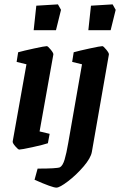

<svg xmlns="http://www.w3.org/2000/svg" viewBox="-20 -675 549 878"><path d="M38 -28 101 -381 56 -392 63 -436Q88 -443 136.5 -453.5Q185 -464 194 -464Q199 -464 212 -448Q225 -432 224 -426L161 -74L207 -63L199 -20Q179 -13 128.5 -2Q78 9 68 9Q63 9 50 -6Q37 -21 38 -28ZM146 -649 245 -655 259 -630 236 -537H134ZM138 147 152 96Q240 96 254 90Q267 83 275.5 54.5Q284 26 292 -21L355 -381L310 -392L317 -436Q342 -443 390.5 -453.5Q439 -464 448 -464Q453 -464 466 -448Q479 -432 478 -426L400 20Q395 48 362 86.5Q329 125 291 154Q253 183 238 183Q219 183 138 147ZM396 -649 495 -655 509 -630 486 -537H384Z"/></svg>

Font: Grenze SemiBold
Style: Italic
Weight: 600
Italic angle: -10°
Designer: Renata Polastri
Foundry: Omnibus-Type
Version: Version 1.002; ttfautohint (v1.8)